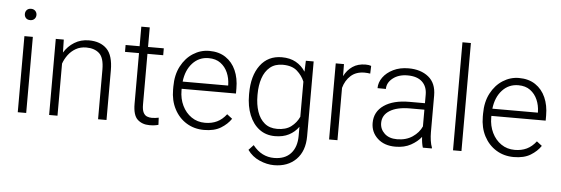

<svg xmlns="http://www.w3.org/2000/svg" viewBox="-56 -934 3877 1328"><g transform="rotate(5 1882.0 -270.0)"><path d="M73.2 -681.2Q73.2 -697.8 83.7 -709.2Q94.2 -720.7 113.3 -720.7Q131.8 -720.7 142.8 -709.2Q153.8 -697.8 153.8 -681.2Q153.8 -664.6 142.8 -653.3Q131.8 -642.1 113.3 -642.1Q94.2 -642.1 83.7 -653.3Q73.2 -664.6 73.2 -681.2ZM142.1 -528.3V0H83.5V-528.3Z M517.1 -487.3Q475.6 -487.3 444.3 -469.2Q413.1 -451.2 391.8 -422.6Q370.6 -394 359.4 -361.8V0H301.3V-528.3H356.9L358.9 -438.5Q386.2 -483.4 430.4 -510.7Q474.6 -538.1 531.2 -538.1Q610.4 -538.1 655 -493.4Q699.7 -448.7 699.7 -344.2V0H641.1V-344.7Q641.1 -426.3 607.7 -456.8Q574.2 -487.3 517.1 -487.3Z M1051.3 -528.3V-480.5H941.9V-128.9Q941.9 -92.3 951.4 -73.5Q960.9 -54.7 976.8 -48.3Q992.7 -42 1010.7 -42Q1023.9 -42 1036.1 -43.7Q1048.3 -45.4 1058.1 -47.4L1060.5 2Q1035.2 9.8 998 9.8Q947.8 9.8 915.5 -19.8Q883.3 -49.3 883.3 -128.9V-480.5H786.1V-528.3H883.3V-664.1H941.9V-528.3Z M1377.4 9.8Q1308.6 9.8 1254.9 -23.4Q1201.2 -56.6 1170.7 -115.2Q1140.1 -173.8 1140.1 -249.5V-270.5Q1140.1 -352.1 1171.6 -412.1Q1203.1 -472.2 1254.9 -505.1Q1306.6 -538.1 1366.7 -538.1Q1434.1 -538.1 1480.7 -506.8Q1527.3 -475.6 1551.5 -421.1Q1575.7 -366.7 1575.7 -295.9V-260.3H1198.7V-249.5Q1198.7 -191.4 1221.7 -143.8Q1244.6 -96.2 1285.4 -68.1Q1326.2 -40 1379.9 -40Q1426.3 -40 1462.6 -57.4Q1499 -74.7 1527.8 -112.3L1564.5 -84Q1538.6 -45.4 1493.4 -17.8Q1448.2 9.8 1377.4 9.8ZM1366.7 -487.8Q1299.8 -487.8 1255.1 -439.2Q1210.4 -390.6 1201.2 -310.5H1517.1V-316.9Q1516.1 -361.3 1499.3 -400.1Q1482.4 -439 1449.5 -463.4Q1416.5 -487.8 1366.7 -487.8Z M1666.5 -258.8V-269Q1666.5 -392.1 1720.7 -465.1Q1774.9 -538.1 1870.6 -538.1Q1927.2 -538.1 1968 -515.4Q2008.8 -492.7 2034.7 -452.1L2037.6 -528.3H2091.8V-9.3Q2091.8 93.8 2034.2 152.1Q1976.6 210.4 1880.4 210.4Q1831.1 210.4 1779.5 188Q1728 165.5 1695.8 120.1L1729 84.5Q1760.7 124 1797.4 142.3Q1834 160.6 1876.5 160.6Q1951.7 160.6 1992.4 116.2Q2033.2 71.8 2033.2 -7.3V-69.3Q2006.8 -32.2 1966.3 -11.2Q1925.8 9.8 1869.6 9.8Q1806.6 9.8 1761.2 -24.4Q1715.8 -58.6 1691.2 -119.4Q1666.5 -180.2 1666.5 -258.8ZM1725.1 -269V-258.8Q1725.1 -197.8 1741.7 -148.4Q1758.3 -99.1 1792.7 -70.3Q1827.1 -41.5 1880.4 -41.5Q1940.4 -41.5 1977.3 -69.3Q2014.2 -97.2 2033.2 -139.2V-382.8Q2016.6 -423.8 1981.2 -455.3Q1945.8 -486.8 1881.3 -486.8Q1827.6 -486.8 1793 -458Q1758.3 -429.2 1741.7 -379.9Q1725.1 -330.6 1725.1 -269Z M2490.7 -532.2 2488.8 -478.5Q2479.5 -480 2470.2 -481Q2460.9 -481.9 2449.7 -481.9Q2390.6 -481.9 2354 -448.7Q2317.4 -415.5 2303.2 -363.3V0H2245.1V-528.3H2302.2L2303.2 -444.8Q2324.7 -487.8 2361.6 -512.9Q2398.4 -538.1 2452.1 -538.1Q2476.1 -538.1 2490.7 -532.2Z M2896 0Q2891.6 -13.7 2888.4 -33.4Q2885.3 -53.2 2884.3 -73.7Q2857.9 -40 2813 -15.1Q2768.1 9.8 2705.6 9.8Q2628.4 9.8 2581.8 -33.2Q2535.2 -76.2 2535.2 -140.6Q2535.2 -218.3 2599.6 -262.9Q2664.1 -307.6 2775.9 -307.6H2883.8V-367.2Q2883.8 -423.8 2848.9 -456.3Q2814 -488.8 2747.6 -488.8Q2686 -488.8 2646 -457.5Q2606 -426.3 2606 -382.3L2547.9 -382.8Q2547.9 -422.4 2573.2 -457.8Q2598.6 -493.2 2644.3 -515.6Q2689.9 -538.1 2750.5 -538.1Q2835 -538.1 2888.7 -495.1Q2942.4 -452.1 2942.4 -366.2V-110.8Q2942.4 -83.5 2946.5 -54.2Q2950.7 -24.9 2958.5 -6.3V0ZM2712.4 -42.5Q2775.9 -42.5 2820.3 -72.8Q2864.7 -103 2883.8 -146.5V-262.7H2784.2Q2694.3 -262.7 2644 -231.4Q2593.8 -200.2 2593.8 -145.5Q2593.8 -102.5 2625.5 -72.5Q2657.2 -42.5 2712.4 -42.5Z M3164.1 -750V0H3105.5V-750Z M3527.8 9.8Q3459 9.8 3405.3 -23.4Q3351.6 -56.6 3321 -115.2Q3290.5 -173.8 3290.5 -249.5V-270.5Q3290.5 -352.1 3322 -412.1Q3353.5 -472.2 3405.3 -505.1Q3457 -538.1 3517.1 -538.1Q3584.5 -538.1 3631.1 -506.8Q3677.7 -475.6 3701.9 -421.1Q3726.1 -366.7 3726.1 -295.9V-260.3H3349.1V-249.5Q3349.1 -191.4 3372.1 -143.8Q3395 -96.2 3435.8 -68.1Q3476.6 -40 3530.3 -40Q3576.7 -40 3613 -57.4Q3649.4 -74.7 3678.2 -112.3L3714.8 -84Q3689 -45.4 3643.8 -17.8Q3598.6 9.8 3527.8 9.8ZM3517.1 -487.8Q3450.2 -487.8 3405.5 -439.2Q3360.8 -390.6 3351.6 -310.5H3667.5V-316.9Q3666.5 -361.3 3649.7 -400.1Q3632.8 -439 3599.9 -463.4Q3566.9 -487.8 3517.1 -487.8Z"/></g></svg>

Font: Vazirmatn FD ExtraLight
Style: Regular
Weight: 200
Designer: Saber Rastikerdar
Foundry: Saber Rastikerdar
Version: Version 33.003